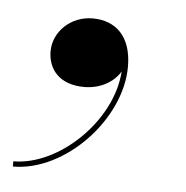

<svg xmlns="http://www.w3.org/2000/svg" viewBox="-70 -140 317 328"><g transform="rotate(5 89.0 24.0)"><path d="M10 -46C10 -15.5 29.5 10 72.5 10C99 10 122.5 -2.5 134 -22C128.5 63.5 41 147 -37 147V156C53 156 144 59 144 -31C144 -83.5 116 -108 77 -108C39 -108 10 -79 10 -46Z"/></g></svg>

Font: Bodoni* 24pt
Style: Italic
Weight: 400
Italic angle: -13°
Version: Version 2.3